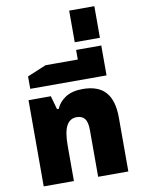

<svg xmlns="http://www.w3.org/2000/svg" viewBox="-110 -1129 884 1202"><g transform="rotate(-10 332.0 -528.0)"><path d="M68 -548H210L234 -462H245Q263 -505 305 -531.5Q347 -558 413 -558Q512 -558 559 -504.5Q606 -451 606 -343V0H414V-297Q414 -348 397 -369.5Q380 -391 346 -391Q303 -391 281.5 -351.5Q260 -312 260 -225V0H68Z M576 -806V-693V-616H91V-695L211 -745H416V-806Z M416 -1056H576V-855H416Z"/></g></svg>

Font: Noto Sans Thai Black
Style: Regular
Weight: 900
Designer: Monotype Design Team
Foundry: Monotype Imaging Inc.
Version: Version 1.000